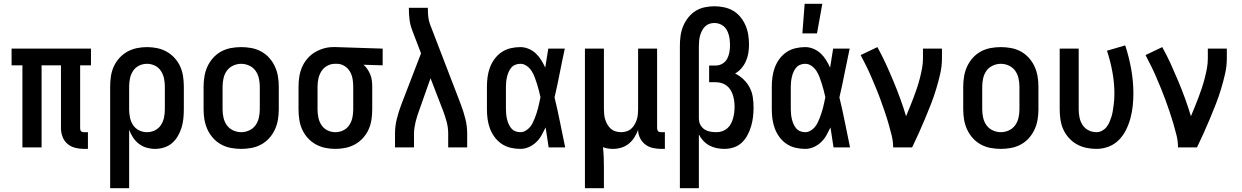

<svg xmlns="http://www.w3.org/2000/svg" viewBox="-20 -776 6540 1011"><path d="M443 8H423Q399 8 376.5 2.5Q354 -3 336 -18Q318 -33 309.5 -55.5Q301 -78 301 -101V-432H199V0H98V-432H41V-520H459V-432H402V-101Q402 -97 403 -92.5Q404 -88 407 -85Q410 -82 414 -81Q418 -80 423 -80H443Z M560 215V-320Q560 -347 564 -374Q568 -401 579 -425.5Q590 -450 608.5 -470.5Q627 -491 650.5 -504Q674 -517 700.5 -522.5Q727 -528 754 -528Q781 -528 807.5 -522.5Q834 -517 857.5 -504Q881 -491 899.5 -470.5Q918 -450 929 -425.5Q940 -401 944 -374Q948 -347 948 -320V-200Q948 -176 945.5 -151.5Q943 -127 936 -104Q929 -81 916.5 -59.5Q904 -38 886 -22.5Q868 -7 844.5 0.5Q821 8 796 8Q774 8 751.5 1.5Q729 -5 711 -19Q693 -33 680.5 -52Q668 -71 660 -93V215ZM754 -80Q776 -80 795.5 -89.5Q815 -99 827 -117Q839 -135 843.5 -156.5Q848 -178 848 -200V-320Q848 -342 843.5 -363.5Q839 -385 827 -403Q815 -421 795.5 -430.5Q776 -440 754 -440Q732 -440 712.5 -430.5Q693 -421 681 -403Q669 -385 664.5 -363.5Q660 -342 660 -320V-200Q660 -178 664.5 -156.5Q669 -135 681 -117Q693 -99 712.5 -89.5Q732 -80 754 -80Z M1250 8Q1223 8 1196 3Q1169 -2 1145 -15Q1121 -28 1102.5 -48.5Q1084 -69 1072.5 -94Q1061 -119 1056.5 -146Q1052 -173 1052 -200V-320Q1052 -347 1056.5 -374Q1061 -401 1072.5 -426Q1084 -451 1102.5 -471.5Q1121 -492 1145 -505Q1169 -518 1196 -523Q1223 -528 1250 -528Q1277 -528 1304 -523Q1331 -518 1355 -505Q1379 -492 1397.5 -471.5Q1416 -451 1427.5 -426Q1439 -401 1443.5 -374Q1448 -347 1448 -320V-200Q1448 -173 1443.5 -146Q1439 -119 1427.5 -94Q1416 -69 1397.5 -48.5Q1379 -28 1355 -15Q1331 -2 1304 3Q1277 8 1250 8ZM1250 -80Q1272 -80 1292.5 -89.5Q1313 -99 1325.5 -116.5Q1338 -134 1343 -156Q1348 -178 1348 -200V-320Q1348 -342 1343 -364Q1338 -386 1325.5 -403.5Q1313 -421 1292.5 -430.5Q1272 -440 1250 -440Q1228 -440 1207.5 -430.5Q1187 -421 1174.5 -403.5Q1162 -386 1157 -364Q1152 -342 1152 -320V-200Q1152 -178 1157 -156Q1162 -134 1174.5 -116.5Q1187 -99 1207.5 -89.5Q1228 -80 1250 -80Z M1746 8Q1719 8 1692.5 2.5Q1666 -3 1642.5 -16Q1619 -29 1600.5 -49.5Q1582 -70 1571 -94.5Q1560 -119 1556 -146Q1552 -173 1552 -200V-320Q1552 -346 1556 -372Q1560 -398 1570 -421.5Q1580 -445 1597 -465.5Q1614 -486 1636 -499.5Q1658 -513 1683 -520.5Q1708 -528 1734 -528H1750L1995 -520V-432L1894 -435Q1906 -425 1915 -411.5Q1924 -398 1930 -383Q1936 -368 1938 -352Q1940 -336 1940 -320V-200Q1940 -173 1936 -146Q1932 -119 1921 -94.5Q1910 -70 1891.5 -49.5Q1873 -29 1849.5 -16Q1826 -3 1799.5 2.5Q1773 8 1746 8ZM1746 -80Q1768 -80 1787.5 -89.5Q1807 -99 1819 -117Q1831 -135 1835.5 -156.5Q1840 -178 1840 -200V-320Q1840 -340 1836.5 -360.5Q1833 -381 1823 -398.5Q1813 -416 1795.5 -427.5Q1778 -439 1757 -440H1743Q1722 -440 1703 -429.5Q1684 -419 1672.5 -401Q1661 -383 1656.5 -362Q1652 -341 1652 -320V-200Q1652 -178 1656.5 -156.5Q1661 -135 1673 -117Q1685 -99 1704.5 -89.5Q1724 -80 1746 -80Z M2060 0V-74Q2060 -112 2069.5 -150Q2079 -188 2093 -225L2197 -495L2150 -618Q2140 -644 2136.5 -672Q2133 -700 2133 -728V-735H2233V-728Q2233 -708 2235 -688Q2237 -668 2244 -649L2407 -225Q2421 -188 2430.5 -150Q2440 -112 2440 -74V0H2340V-74Q2340 -104 2332 -134Q2324 -164 2313 -193L2247 -364L2187 -194Q2182 -180 2177 -165Q2172 -150 2168.5 -135Q2165 -120 2162.5 -104.5Q2160 -89 2160 -74V0Z M2720 8Q2694 8 2668.5 2Q2643 -4 2621.5 -18.5Q2600 -33 2584.5 -54Q2569 -75 2560 -99Q2551 -123 2547.5 -148.5Q2544 -174 2544 -200V-320Q2544 -346 2547.5 -371.5Q2551 -397 2560 -421Q2569 -445 2584.5 -466Q2600 -487 2621.5 -501.5Q2643 -516 2668.5 -522Q2694 -528 2720 -528Q2742 -528 2763.5 -519Q2785 -510 2801.5 -494.5Q2818 -479 2830 -459.5Q2842 -440 2851 -420Q2855 -445 2859 -470Q2863 -495 2867 -520H2954Q2940 -456 2927.5 -391.5Q2915 -327 2900 -263Q2916 -198 2929 -132Q2942 -66 2956 0H2869Q2865 -26 2861 -52.5Q2857 -79 2853 -105Q2843 -84 2831.5 -63.5Q2820 -43 2803 -27Q2786 -11 2764.5 -1.5Q2743 8 2720 8ZM2720 -80Q2734 -80 2746.5 -87Q2759 -94 2768.5 -104.5Q2778 -115 2784.5 -128Q2791 -141 2796 -154Q2801 -167 2805.5 -180.5Q2810 -194 2813.5 -208Q2817 -222 2820 -236Q2823 -250 2826 -264Q2822 -282 2817.5 -299.5Q2813 -317 2807.5 -334.5Q2802 -352 2795.5 -369.5Q2789 -387 2779 -402.5Q2769 -418 2753.5 -429Q2738 -440 2720 -440Q2706 -440 2693.5 -435Q2681 -430 2672.5 -420Q2664 -410 2658.5 -397.5Q2653 -385 2650 -372.5Q2647 -360 2645.5 -346.5Q2644 -333 2644 -320V-200Q2644 -187 2645.5 -173.5Q2647 -160 2650 -147.5Q2653 -135 2658.5 -122.5Q2664 -110 2672.5 -100Q2681 -90 2693.5 -85Q2706 -80 2720 -80Z M3060 215V-520H3160V-200Q3160 -186 3161.5 -172Q3163 -158 3167.5 -144.5Q3172 -131 3179.5 -118.5Q3187 -106 3197.5 -97Q3208 -88 3222 -84Q3236 -80 3250 -80Q3264 -80 3278 -84Q3292 -88 3302.5 -97Q3313 -106 3320.5 -118.5Q3328 -131 3332.5 -144.5Q3337 -158 3338.5 -172Q3340 -186 3340 -200V-520H3440V-101Q3440 -97 3441.5 -92.5Q3443 -88 3445.5 -85Q3448 -82 3452.5 -81Q3457 -80 3461 -80H3481V8H3461Q3439 8 3417 3Q3395 -2 3377.5 -15.5Q3360 -29 3350 -49.5Q3340 -70 3340 -92Q3332 -71 3320 -52Q3308 -33 3290.5 -19Q3273 -5 3251.5 1.5Q3230 8 3208 8Q3194 8 3181 6Q3168 4 3155 -1Q3158 26 3159 53Q3160 80 3160 108V215Z M3560 215V-535Q3560 -561 3563.5 -587Q3567 -613 3577 -637.5Q3587 -662 3603.5 -683Q3620 -704 3642 -718Q3664 -732 3690 -737.5Q3716 -743 3742 -743Q3768 -743 3793.5 -737.5Q3819 -732 3841 -719Q3863 -706 3879.5 -685.5Q3896 -665 3906 -641.5Q3916 -618 3920 -592.5Q3924 -567 3924 -541Q3924 -519 3920.5 -497Q3917 -475 3908 -454.5Q3899 -434 3884.5 -417Q3870 -400 3851 -389Q3875 -377 3895 -358Q3915 -339 3927.5 -315Q3940 -291 3944 -264Q3948 -237 3948 -209Q3948 -184 3945 -159.5Q3942 -135 3935 -111Q3928 -87 3916 -64.5Q3904 -42 3886 -25Q3868 -8 3844 0Q3820 8 3795 8Q3774 8 3754 4Q3734 0 3716 -9.5Q3698 -19 3683.5 -34.5Q3669 -50 3660 -68V215ZM3753 -80Q3768 -80 3783 -85Q3798 -90 3809.5 -100Q3821 -110 3828.5 -124Q3836 -138 3840 -152.5Q3844 -167 3846 -182.5Q3848 -198 3848 -214Q3848 -229 3846 -244Q3844 -259 3839.5 -274Q3835 -289 3827 -302Q3819 -315 3807 -324.5Q3795 -334 3780 -338.5Q3765 -343 3750 -343H3714V-431H3750Q3768 -431 3784.5 -441Q3801 -451 3809.5 -467.5Q3818 -484 3821 -502.5Q3824 -521 3824 -539Q3824 -553 3822.5 -566Q3821 -579 3817.5 -592Q3814 -605 3807.5 -617Q3801 -629 3791 -637.5Q3781 -646 3768 -650.5Q3755 -655 3742 -655Q3728 -655 3715 -650.5Q3702 -646 3692.5 -636.5Q3683 -627 3676.5 -614.5Q3670 -602 3666.5 -589Q3663 -576 3661.5 -562.5Q3660 -549 3660 -535V-150L3661 -142Q3662 -127 3671 -113.5Q3680 -100 3693 -92.5Q3706 -85 3721.5 -82.5Q3737 -80 3753 -80Z M4220 8Q4194 8 4168.5 2Q4143 -4 4121.5 -18.5Q4100 -33 4084.5 -54Q4069 -75 4060 -99Q4051 -123 4047.5 -148.5Q4044 -174 4044 -200V-320Q4044 -346 4047.5 -371.5Q4051 -397 4060 -421Q4069 -445 4084.5 -466Q4100 -487 4121.5 -501.5Q4143 -516 4168.5 -522Q4194 -528 4220 -528Q4242 -528 4263.5 -519Q4285 -510 4301.5 -494.5Q4318 -479 4330 -459.5Q4342 -440 4351 -420Q4355 -445 4359 -470Q4363 -495 4367 -520H4454Q4440 -456 4427.5 -391.5Q4415 -327 4400 -263Q4416 -198 4429 -132Q4442 -66 4456 0H4369Q4365 -26 4361 -52.5Q4357 -79 4353 -105Q4343 -84 4331.5 -63.5Q4320 -43 4303 -27Q4286 -11 4264.5 -1.5Q4243 8 4220 8ZM4220 -80Q4234 -80 4246.5 -87Q4259 -94 4268.5 -104.5Q4278 -115 4284.5 -128Q4291 -141 4296 -154Q4301 -167 4305.5 -180.5Q4310 -194 4313.5 -208Q4317 -222 4320 -236Q4323 -250 4326 -264Q4322 -282 4317.5 -299.5Q4313 -317 4307.5 -334.5Q4302 -352 4295.5 -369.5Q4289 -387 4279 -402.5Q4269 -418 4253.5 -429Q4238 -440 4220 -440Q4206 -440 4193.5 -435Q4181 -430 4172.5 -420Q4164 -410 4158.5 -397.5Q4153 -385 4150 -372.5Q4147 -360 4145.5 -346.5Q4144 -333 4144 -320V-200Q4144 -187 4145.5 -173.5Q4147 -160 4150 -147.5Q4153 -135 4158.5 -122.5Q4164 -110 4172.5 -100Q4181 -90 4193.5 -85Q4206 -80 4220 -80ZM4205 -600 4217 -756H4310L4282 -600Z M4683 0Q4683 -32 4675 -64Q4667 -96 4658 -127Q4649 -158 4638.5 -188.5Q4628 -219 4617 -249.5Q4606 -280 4593.5 -310Q4581 -340 4568.5 -369.5Q4556 -399 4541.5 -428Q4527 -457 4512 -486L4600 -528Q4624 -485 4644.5 -440Q4665 -395 4684 -349.5Q4703 -304 4720 -257.5Q4737 -211 4751 -164Q4761 -188 4771 -212.5Q4781 -237 4790.5 -262Q4800 -287 4808.5 -312.5Q4817 -338 4823.5 -363.5Q4830 -389 4835 -415Q4840 -441 4840 -468V-520H4940V-468Q4940 -427 4930.5 -386Q4921 -345 4909 -305.5Q4897 -266 4882 -227.5Q4867 -189 4851 -151Q4835 -113 4818 -75Q4801 -37 4783 0Z M5250 8Q5223 8 5196 3Q5169 -2 5145 -15Q5121 -28 5102.5 -48.5Q5084 -69 5072.5 -94Q5061 -119 5056.5 -146Q5052 -173 5052 -200V-320Q5052 -347 5056.5 -374Q5061 -401 5072.5 -426Q5084 -451 5102.5 -471.5Q5121 -492 5145 -505Q5169 -518 5196 -523Q5223 -528 5250 -528Q5277 -528 5304 -523Q5331 -518 5355 -505Q5379 -492 5397.5 -471.5Q5416 -451 5427.5 -426Q5439 -401 5443.5 -374Q5448 -347 5448 -320V-200Q5448 -173 5443.5 -146Q5439 -119 5427.5 -94Q5416 -69 5397.5 -48.5Q5379 -28 5355 -15Q5331 -2 5304 3Q5277 8 5250 8ZM5250 -80Q5272 -80 5292.5 -89.5Q5313 -99 5325.5 -116.5Q5338 -134 5343 -156Q5348 -178 5348 -200V-320Q5348 -342 5343 -364Q5338 -386 5325.5 -403.5Q5313 -421 5292.5 -430.5Q5272 -440 5250 -440Q5228 -440 5207.5 -430.5Q5187 -421 5174.5 -403.5Q5162 -386 5157 -364Q5152 -342 5152 -320V-200Q5152 -178 5157 -156Q5162 -134 5174.5 -116.5Q5187 -99 5207.5 -89.5Q5228 -80 5250 -80Z M5754 8Q5727 8 5700.5 2.5Q5674 -3 5650.5 -16Q5627 -29 5608.5 -49.5Q5590 -70 5579 -94.5Q5568 -119 5564 -146Q5560 -173 5560 -200V-520H5660V-200Q5660 -178 5664.5 -156.5Q5669 -135 5681 -117Q5693 -99 5712.5 -89.5Q5732 -80 5754 -80Q5769 -80 5783 -87.5Q5797 -95 5806.5 -107Q5816 -119 5822 -133Q5828 -147 5832.5 -161.5Q5837 -176 5839.5 -191.5Q5842 -207 5844 -222Q5846 -237 5847 -252Q5848 -267 5848 -283Q5848 -340 5837.5 -397Q5827 -454 5809 -509L5905 -537Q5925 -476 5936.5 -412Q5948 -348 5948 -283Q5948 -251 5944.5 -218Q5941 -185 5932.5 -153.5Q5924 -122 5909.5 -92.5Q5895 -63 5872 -39.5Q5849 -16 5818 -4Q5787 8 5754 8Z M6183 0Q6183 -32 6175 -64Q6167 -96 6158 -127Q6149 -158 6138.5 -188.5Q6128 -219 6117 -249.5Q6106 -280 6093.5 -310Q6081 -340 6068.5 -369.5Q6056 -399 6041.5 -428Q6027 -457 6012 -486L6100 -528Q6124 -485 6144.5 -440Q6165 -395 6184 -349.5Q6203 -304 6220 -257.5Q6237 -211 6251 -164Q6261 -188 6271 -212.5Q6281 -237 6290.5 -262Q6300 -287 6308.5 -312.5Q6317 -338 6323.5 -363.5Q6330 -389 6335 -415Q6340 -441 6340 -468V-520H6440V-468Q6440 -427 6430.5 -386Q6421 -345 6409 -305.5Q6397 -266 6382 -227.5Q6367 -189 6351 -151Q6335 -113 6318 -75Q6301 -37 6283 0Z"/></svg>

Font: Iosevka Term Curly Semibold
Style: Regular
Weight: 600
Designer: Belleve Invis
Foundry: Belleve Invis
Version: Version 32.3.0